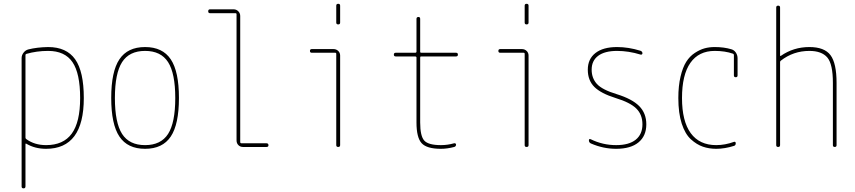

<svg xmlns="http://www.w3.org/2000/svg" viewBox="-20 -780 4540 1019"><path d="M115.2 -488.3V-49.8Q115.2 -44.9 119.1 -42Q163.1 -9.8 224.6 -9.8Q316.4 -9.8 360.8 -70.8Q405.3 -131.8 405.3 -259.8Q405.3 -390.6 364.7 -450.2Q324.2 -509.8 235.4 -509.8Q174.8 -509.8 120.1 -494.1Q115.2 -492.2 115.2 -488.3ZM94.7 210V-471.7Q94.7 -487.3 105 -500.5Q115.2 -513.7 129.9 -517.6Q175.8 -529.3 235.4 -530.3Q333 -530.3 378.9 -465.3Q424.8 -400.4 424.8 -259.8Q424.8 9.8 224.6 9.8Q165 9.8 119.1 -17.6Q115.2 -19.5 115.2 -15.6V209Q115.2 219.7 105 219.7Q94.7 219.7 94.7 210Z M872.1 -450.2Q834 -509.8 750 -509.8Q666 -509.8 627.9 -450.2Q589.8 -390.6 589.8 -259.8Q589.8 -128.9 627.9 -69.3Q666 -9.8 750 -9.8Q834 -9.8 872.1 -69.3Q910.2 -128.9 910.2 -259.8Q910.2 -390.6 872.1 -450.2ZM886.2 -55.2Q842.8 9.8 750 9.8Q657.2 9.8 613.8 -55.2Q570.3 -120.1 570.3 -260.3Q570.3 -400.4 613.8 -465.3Q657.2 -530.3 750 -530.3Q842.8 -530.3 886.2 -465.3Q929.7 -400.4 929.7 -260.3Q929.7 -120.1 886.2 -55.2Z M1094.7 -710Q1085 -710 1085 -720.2Q1085 -730.5 1094.7 -730.5H1219.7Q1234.4 -730.5 1244.6 -720.2Q1254.9 -710 1254.9 -695.3V-25.4Q1254.9 -20.5 1259.8 -19.5H1394.5Q1404.3 -19.5 1404.8 -9.8Q1405.3 0 1394.5 0H1269.5Q1254.9 0 1245.1 -9.8Q1235.4 -19.5 1235.4 -35.2V-705.1Q1235.4 -710 1230.5 -710Z M1634.8 -500Q1625 -500 1625 -509.8Q1625 -519.5 1634.8 -519.5H1750Q1764.6 -519.5 1774.9 -509.8Q1785.2 -500 1785.2 -485.4V-9.8Q1785.2 0 1774.9 0Q1764.6 0 1764.6 -9.8V-495.1Q1764.6 -500 1759.8 -500ZM1764.6 -660.2V-750Q1764.6 -759.8 1774.9 -759.8Q1785.2 -759.8 1785.2 -750V-660.2Q1785.2 -650.4 1774.9 -650.4Q1764.6 -650.4 1764.6 -660.2Z M2080.1 -480.5Q2070.3 -480.5 2070.3 -490.2Q2070.3 -500 2080.1 -500H2184.6Q2189.5 -500 2190.4 -504.9V-679.7Q2190.4 -689.5 2200.2 -689.9Q2210 -690.4 2210 -679.7V-504.9Q2210 -500 2214.8 -500H2400.4Q2410.2 -500 2410.2 -490.2Q2410.2 -480.5 2400.4 -480.5H2214.8Q2210 -480.5 2210 -474.6V-129.9Q2210 -57.6 2231.9 -33.7Q2253.9 -9.8 2320.3 -9.8Q2355.5 -9.8 2389.6 -19.5Q2393.6 -20.5 2397 -18.6Q2400.4 -16.6 2400.4 -12.7Q2400.4 -2.9 2390.6 0Q2353.5 9.8 2320.3 9.8Q2245.1 9.8 2217.8 -20Q2190.4 -49.8 2190.4 -129.9V-474.6Q2190.4 -479.5 2184.6 -480.5Z M2634.8 -500Q2625 -500 2625 -509.8Q2625 -519.5 2634.8 -519.5H2750Q2764.6 -519.5 2774.9 -509.8Q2785.2 -500 2785.2 -485.4V-9.8Q2785.2 0 2774.9 0Q2764.6 0 2764.6 -9.8V-495.1Q2764.6 -500 2759.8 -500ZM2764.6 -660.2V-750Q2764.6 -759.8 2774.9 -759.8Q2785.2 -759.8 2785.2 -750V-660.2Q2785.2 -650.4 2774.9 -650.4Q2764.6 -650.4 2764.6 -660.2Z M3247.1 -259.8Q3168.9 -284.2 3134.3 -318.8Q3099.6 -353.5 3099.6 -410.2Q3099.6 -466.8 3140.1 -498.5Q3180.7 -530.3 3254.9 -530.3Q3315.4 -530.3 3378.9 -510.7Q3389.6 -506.8 3389.6 -497.1Q3389.6 -493.2 3386.7 -491.2Q3383.8 -489.3 3379.9 -490.2Q3316.4 -509.8 3254.9 -509.8Q3189.5 -509.8 3154.8 -483.9Q3120.1 -458 3120.1 -410.2Q3120.1 -365.2 3147.9 -334.5Q3175.8 -303.7 3252.9 -280.3Q3335 -254.9 3372.6 -216.8Q3410.2 -178.7 3410.2 -120.1Q3410.2 -58.6 3368.7 -24.4Q3327.1 9.8 3250 9.8Q3181.6 9.8 3116.2 -18.6Q3105.5 -23.4 3105.5 -35.2Q3105.5 -44.9 3115.2 -41Q3178.7 -9.8 3250 -9.8Q3318.4 -9.8 3354 -38.6Q3389.6 -67.4 3389.6 -120.1Q3389.6 -171.9 3356.9 -204.1Q3324.2 -236.3 3247.1 -259.8Z M3781.2 9.8Q3743.2 9.8 3710.4 -1.5Q3677.7 -12.7 3647 -40.5Q3616.2 -68.4 3598.1 -124Q3580.1 -179.7 3580.1 -259.8Q3580.1 -324.2 3591.8 -373.5Q3603.5 -422.9 3622.1 -452.1Q3640.6 -481.4 3667.5 -499Q3694.3 -516.6 3719.2 -523.4Q3744.1 -530.3 3773.4 -530.3Q3822.3 -530.3 3861.3 -518.6Q3876 -514.6 3885.3 -501Q3894.5 -487.3 3894.5 -470.7V-379.9Q3894.5 -370.1 3884.8 -370.1Q3875 -370.1 3875 -379.9V-488.3Q3875 -493.2 3870.1 -495.1Q3828.1 -509.8 3773.4 -509.8Q3688.5 -509.8 3644 -446.3Q3599.6 -382.8 3599.6 -259.8Q3599.6 -136.7 3646 -73.2Q3692.4 -9.8 3781.2 -9.8Q3828.1 -9.8 3876 -27.3Q3879.9 -28.3 3882.3 -26.4Q3884.8 -24.4 3884.8 -19.5Q3884.8 -8.8 3876 -5.9Q3826.2 9.8 3781.2 9.8Z M4099.6 -9.8V-740.2Q4099.6 -750 4109.9 -750Q4120.1 -750 4120.1 -740.2V-485.4Q4120.1 -481.4 4124 -483.4Q4191.4 -530.3 4275.4 -530.3Q4355.5 -530.3 4387.7 -487.3Q4419.9 -444.3 4419.9 -339.8V-9.8Q4419.9 0 4410.2 0Q4400.4 0 4400.4 -9.8V-339.8Q4400.4 -440.4 4370.6 -475.1Q4340.8 -509.8 4275.4 -509.8Q4190.4 -509.8 4124 -458Q4120.1 -455.1 4120.1 -450.2V-9.8Q4120.1 0 4109.9 0Q4099.6 0 4099.6 -9.8Z"/></svg>

Font: Rounded-X Mgen+ 1mn thin
Style: Regular
Weight: 100
Designer: [Source Han Sans]
Ryoko NISHIZUKA  (kana & ideographs); Paul D. Hunt (Latin, Greek & Cyrillic); Wenlong ZHANG  (bopomofo
Version: Version 1.059.20150602